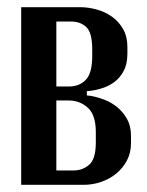

<svg xmlns="http://www.w3.org/2000/svg" viewBox="-20 -515 410 535"><path d="M335 -366Q335 -337 325 -318Q315 -299 300 -287.5Q285 -276 267 -270Q249 -264 232 -262L222 -261V-249L232 -248Q250 -245 270 -237.5Q290 -230 306.5 -216.5Q323 -203 334 -183.5Q345 -164 345 -137V-116Q345 -89 333.5 -67.5Q322 -46 303.5 -31Q285 -16 261.5 -8Q238 0 213 0H39V-495H203Q226 -495 249.5 -488.5Q273 -482 292 -468.5Q311 -455 323 -434Q335 -413 335 -384ZM172 -274Q201 -274 219 -292.5Q237 -311 237 -359V-377Q237 -424 220.5 -439.5Q204 -455 178 -455H137V-274ZM247 -147Q247 -195 224.5 -215Q202 -235 172 -235H137V-40H185Q210 -40 228.5 -56Q247 -72 247 -118Z"/></svg>

Font: Moniqa Paragraph
Style: Bold
Weight: 700
Designer: Rajesh Rajput
Foundry: Rajesh Rajput
Version: Version 1.000